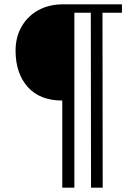

<svg xmlns="http://www.w3.org/2000/svg" viewBox="-20 -721 610 888"><path d="M455 147H401L400 -662H324V147H268V-256Q164 -256 108 -319Q52 -382 52 -487Q52 -550 80.5 -599Q109 -648 158.5 -674.5Q208 -701 271 -701H544V-662H454Z"/></svg>

Font: Fahkwang SemiBold
Style: Regular
Weight: 600
Designer: Suppakit Chalermlarp | Katatrad Co.,Ltd.
Foundry: Cadson Demak Co.,Ltd.
Version: Version 1.000; ttfautohint (v1.6)